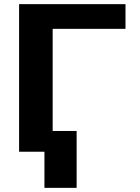

<svg xmlns="http://www.w3.org/2000/svg" viewBox="-20 -731 675 925"><path d="M584.6 -592V-711H72V0H233.7V-592ZM349.2 174V-100H194.1V174Z"/></svg>

Font: Asimov
Style: Wid
Weight: 500
Designer: Google
Version: Version 2.000980; 2014